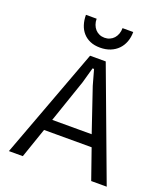

<svg xmlns="http://www.w3.org/2000/svg" viewBox="-166 -1056 1018 1170"><g transform="rotate(20 343.0 -470.5)"><path d="M496.1 -194.3H187.5L120.6 0H30.3L296.4 -715.3H397.9L664.6 0H564ZM469.2 -269 374.5 -548.3 346.7 -647.9H336.9L309.1 -548.3L213.4 -269ZM340.8 -848.1Q358.9 -848.1 374.5 -855Q390.1 -861.8 401.1 -874Q412.1 -886.2 418.5 -903.3Q424.8 -920.4 424.8 -940.9H494.1Q494.1 -906.2 483.2 -877Q472.2 -847.7 451.7 -826.7Q431.2 -805.7 401.9 -793.9Q372.6 -782.2 335.9 -782.2Q299.3 -782.2 271.7 -793.9Q244.1 -805.7 225.3 -826.7Q206.5 -847.7 197 -877Q187.5 -906.2 187.5 -940.9H256.8Q256.8 -920.4 263.2 -903.3Q269.5 -886.2 280.5 -874Q291.5 -861.8 306.9 -855Q322.3 -848.1 340.8 -848.1Z"/></g></svg>

Font: Proza Libre
Style: Regular
Weight: 400
Designer: Jasper de Waard
Foundry: Jasper de Waard
Version: Version 1.001; ttfautohint (v1.4.1.8-43bc)